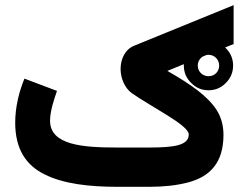

<svg xmlns="http://www.w3.org/2000/svg" viewBox="-20 -720 945 740"><path d="M555.7 0C611.3 0 660.6 -5.4 703.6 -16.6C789.6 -38.6 841.3 -93.3 841.3 -200.2C841.3 -236.3 832.5 -268.1 815.4 -295.4C780.3 -350.1 714.4 -395.5 625 -446.8L688.5 -472.7V-467.3C688.5 -441.4 697.8 -418.9 716.8 -400.4C735.4 -381.3 757.8 -372.1 783.7 -372.1C809.6 -372.1 832 -381.3 850.6 -400.4C869.1 -418.9 878.4 -441.4 878.4 -467.3C878.4 -493.2 869.1 -515.6 850.6 -534.2L847.7 -537.1L880.4 -550.3V-700.2L498.5 -544.4C461.9 -530.3 444.8 -492.7 444.8 -454.1C444.8 -418.5 460.4 -380.9 488.3 -360.8C522 -336.9 575.7 -306.2 623.5 -276.4C671.4 -246.6 707.5 -219.7 707.5 -202.1C707.5 -160.6 654.8 -151.4 555.2 -151.4H432.1C298.8 -151.4 172.9 -160.6 172.9 -254.9C172.9 -292 189 -339.4 199.7 -369.6L74.2 -417C54.2 -368.2 38.6 -309.1 38.6 -247.1C38.6 -145 80.6 -82.5 152.8 -47.4C224.6 -11.7 322.3 0 432.1 0ZM742.2 -467.3C742.2 -478.5 746.1 -488.3 754.4 -496.6C756.3 -498.5 758.3 -500 760.3 -501.5L776.4 -508.3C778.8 -508.8 781.2 -508.8 783.7 -508.8C806.6 -508.8 824.7 -490.7 824.7 -467.3C824.7 -443.8 807.1 -426.3 783.7 -426.3C760.3 -426.3 742.2 -444.3 742.2 -467.3Z"/></svg>

Font: Vazirmatn Black
Style: Regular
Weight: 900
Designer: Saber Rastikerdar
Foundry: Saber Rastikerdar
Version: Version 33.003